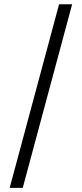

<svg xmlns="http://www.w3.org/2000/svg" viewBox="-20 -782 388 911"><path d="M322.3 -761.7 87.9 109.4H25.9L260.3 -761.7Z"/></svg>

Font: Inter Light
Style: Regular
Weight: 300
Designer: Rasmus Andersson
Foundry: rsms
Version: Version 4.000;git-a52131595